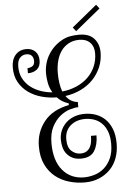

<svg xmlns="http://www.w3.org/2000/svg" viewBox="-65 -1051 744 1118"><g transform="rotate(-5 307.0 -492.5)"><path d="M57.1 -685.1Q57.1 -646 72.5 -616.5Q87.9 -586.9 113.5 -566.4Q139.2 -545.9 172.6 -533.9Q206.1 -522 242.2 -519Q226.1 -545.9 220.5 -575.4Q214.8 -605 214.8 -630.9Q214.8 -690.9 243.9 -739.5Q272.9 -788.1 321.8 -815.9Q346.2 -830.1 371.6 -835Q397 -839.8 425.8 -839.8Q484.9 -839.8 513.4 -807.4Q542 -774.9 542 -727.1Q542 -680.2 524.9 -640.1Q507.8 -600.1 478 -569.1Q448.2 -538.1 406.7 -518.1Q365.2 -498 315.9 -491.2Q341.8 -454.1 384.8 -450.2V-419.9Q363.8 -419.9 334.5 -410.9Q305.2 -401.9 277.6 -379.4Q250 -356.9 230.5 -319.6Q210.9 -282.2 210.9 -224.1Q210.9 -122.1 258.1 -65.9Q305.2 -9.8 383.8 -9.8Q412.1 -9.8 443.1 -18.8Q474.1 -27.8 499 -48.8Q523.9 -69.8 540.5 -104.5Q557.1 -139.2 557.1 -189.9Q557.1 -232.9 545.7 -262.9Q534.2 -293 514.6 -312Q495.1 -331.1 470 -339.6Q444.8 -348.1 418 -348.1Q366.2 -348.1 332.5 -319.1Q298.8 -290 298.8 -240.2Q298.8 -191.9 322 -170.9Q345.2 -149.9 374 -149.9Q395 -149.9 408.4 -158Q421.9 -166 429.9 -179.4Q438 -192.9 440.9 -210.4Q443.8 -228 443.8 -247.1H476.1Q476.1 -192.9 453.6 -156.5Q431.2 -120.1 374 -120.1Q345.2 -120.1 325.2 -130.1Q305.2 -140.1 292 -156.5Q278.8 -172.9 272.9 -194.8Q267.1 -216.8 267.1 -240.2Q267.1 -268.1 277.6 -293Q288.1 -317.9 307.6 -336.9Q327.1 -356 355 -366.9Q382.8 -377.9 418 -377.9Q451.2 -377.9 481.7 -367.4Q512.2 -356.9 536.1 -334.5Q560.1 -312 574.5 -276.1Q588.9 -240.2 588.9 -189.9Q588.9 -143.1 574.5 -104.5Q560.1 -65.9 533 -38.6Q505.9 -11.2 468.5 4.4Q431.2 20 384.8 20Q337.9 20 293.5 7.1Q249 -5.9 214.1 -33.4Q179.2 -61 157.7 -105Q136.2 -148.9 136.2 -211.9Q136.2 -293.9 185.1 -356Q233.9 -418 331.1 -437V-446.8Q290 -460 265.1 -487.8Q221.2 -487.8 178 -499.5Q134.8 -511.2 100.8 -535.2Q66.9 -559.1 45.9 -595.5Q24.9 -631.8 24.9 -683.1Q24.9 -728 48.3 -755.6Q71.8 -783.2 112.8 -783.2Q145 -783.2 164.6 -763.7Q184.1 -744.1 184.1 -710.9Q184.1 -675.8 163.1 -658.9Q142.1 -642.1 109.9 -642.1V-671.9Q124 -671.9 137.9 -679.9Q151.9 -688 151.9 -710Q151.9 -730 141.4 -741.5Q130.9 -752.9 110.8 -752.9Q87.9 -752.9 72.5 -736.6Q57.1 -720.2 57.1 -685.1ZM423.8 -810.1Q388.2 -810.1 361.1 -794.9Q334 -779.8 316.9 -754.9Q299.8 -730 291.5 -697Q283.2 -664.1 283.2 -627.9Q283.2 -564 299.8 -519Q346.2 -523.9 385 -541Q423.8 -558.1 451.4 -585Q479 -611.8 494.4 -647.5Q509.8 -683.1 509.8 -724.1Q509.8 -764.2 487.3 -787.1Q464.8 -810.1 423.8 -810.1ZM558.1 -981.9 411.1 -861.8 393.1 -884.8 540 -1004.9Z"/></g></svg>

Font: Sevillana
Style: Regular
Weight: 400
Designer: Olga Umpeleva
Foundry: Brownfox
Version: Version 1.001